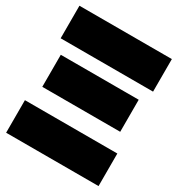

<svg xmlns="http://www.w3.org/2000/svg" viewBox="-178 -839 914 986"><g transform="rotate(30 279.0 -346.5)"><path d="M5 -163V30H553V-163ZM5 -530H553V-723H5ZM510 -267V-457H48V-267Z"/></g></svg>

Font: Repo ExtraBlack
Style: Regular
Weight: 400
Designer: Stefan Peev
Foundry: Context Ltd
Version: Version 001.502